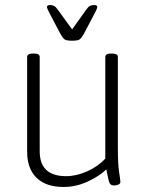

<svg xmlns="http://www.w3.org/2000/svg" viewBox="-20 -738 597 764"><path d="M233 6Q163 6 125.5 -30.5Q88 -67 88 -134V-511Q88 -525 111 -525H116Q138 -525 138 -511V-136Q138 -37 243 -37Q284 -37 327.5 -56.5Q371 -76 399 -107V-511Q399 -525 422 -525H426Q449 -525 449 -511V-150Q449 -85 454 -53Q459 -21 459 -14Q459 -7 451 -3.5Q443 0 433 0Q420 0 415.5 -11Q411 -22 403 -64Q377 -38 330 -16Q283 6 233 6ZM355 -718Q367 -718 367 -710Q367 -706 362.5 -696.5Q358 -687 354 -680L313 -602Q304 -586 296.5 -581Q289 -576 267 -576Q245 -576 237.5 -581Q230 -586 221 -602L180 -680Q167 -704 167 -710Q167 -718 179 -718Q188 -718 195 -714.5Q202 -711 211 -698L267 -621L322 -698Q331 -711 338 -714.5Q345 -718 355 -718Z"/></svg>

Font: Asap ExtraLight
Style: Regular
Weight: 200
Designer: Pablo Cosgaya
Foundry: Omnibus-Type
Version: Version 3.001; ttfautohint (v1.8.4.7-5d5b)